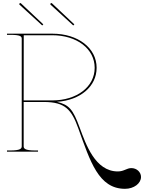

<svg xmlns="http://www.w3.org/2000/svg" viewBox="-20 -977 928 1237"><path d="M259 -820 115 -955.5C112 -958.5 108 -957 106.5 -955.5C105 -954 102.5 -950 105.5 -947L252 -813ZM459 -820 315 -955.5C312 -958.5 308 -957 306.5 -955.5C305 -954 302.5 -950 305.5 -947L452 -813ZM25 -760V-752.5H45C111 -752.5 120 -743 120 -727.5V-35C120 -20.5 113.5 -7.5 45 -7.5H25V0H225V-7.5H207.5C139 -7.5 132.5 -20.5 132.5 -35V-320H262.5C400 -320 441 -270.5 484.5 -150C561.5 63.5 615 239.5 785.5 239.5C842.5 239.5 888.5 205 888.5 163C888.5 131.5 860.5 106 826.5 106C795.5 106 779.5 127.5 739 127.5C593 127.5 533 -48.5 494 -153C449.5 -274.5 425.5 -301 347 -321C497 -331 602.5 -420 602.5 -540C602.5 -667.5 483 -760 317.5 -760ZM132.5 -330 133 -750H316C475.5 -750 590 -662 590 -540C590 -418 475.5 -330 316 -330H262.5Z"/></svg>

Font: ZnikomitNo24
Style: Regular
Weight: 500
Designer: gluk
Foundry: gluk
Version: Version 0.55